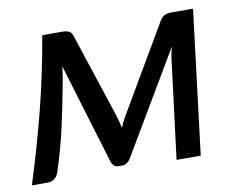

<svg xmlns="http://www.w3.org/2000/svg" viewBox="-62 -589 824 669"><g transform="rotate(-10 350.0 -254.5)"><path d="M331.5 -189Q339 -164.5 343.5 -143Q349.5 -159 359.5 -176.5L542 -488Q550.5 -501 560 -505Q569.5 -509 579.5 -509H659.5L597 0H511.5L554.5 -344Q555.5 -354 558 -366.5Q560.5 -379 563.5 -391L350.5 -31Q345 -23 338 -18.2Q331 -13.5 322 -13.5H308.5Q300 -13.5 294 -18.2Q288 -23 284.5 -31L176 -390Q174 -376 172 -361Q170 -346 167.5 -334.5Q160 -295.5 152.8 -258.5Q145.5 -221.5 137.2 -184.2Q129 -147 118.5 -108.8Q108 -70.5 94.5 -29.5Q90 -16 80.2 -8Q70.5 0 56 0H-0.5Q37.5 -119 70 -245Q102.5 -371 126 -509H200.5Q210.5 -509 219.8 -505Q229 -501 233 -488L331.5 -189Z"/></g></svg>

Font: Lato Medium
Style: Italic
Weight: 500
Italic angle: -7°
Designer: Lukasz Dziedzic
Foundry: tyPoland Lukasz Dziedzic
Version: Version 2.006; 2014-01-15